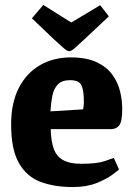

<svg xmlns="http://www.w3.org/2000/svg" viewBox="-20 -743 544 776"><path d="M274 13Q201 13 145 -7.5Q89 -28 57 -83Q25 -138 25 -240Q25 -327 56 -387.5Q87 -448 141.5 -479.5Q196 -511 266 -511Q330 -511 371 -491.5Q412 -472 434.5 -440.5Q457 -409 465.5 -373Q474 -337 474 -303Q474 -252 462 -236.5Q450 -221 428 -221H185Q186 -174 197 -142.5Q208 -111 235 -96Q262 -81 308 -81Q372 -81 404 -92Q436 -103 440 -105L461 -58Q457 -54 433.5 -36.5Q410 -19 370 -3Q330 13 274 13ZM184 -293 316 -301Q319 -319 319 -331Q319 -378 309 -398.5Q299 -419 263 -419Q230 -419 213.5 -401.5Q197 -384 191.5 -355.5Q186 -327 184 -293ZM260 -536Q252 -536 238 -548Q224 -560 198 -584L109 -669L155 -723L268 -652L385 -722L420 -677L321 -584Q296 -561 282 -548.5Q268 -536 260 -536Z"/></svg>

Font: Faustina Light ExtraBold
Style: Regular
Weight: 800
Version: Version 1.200